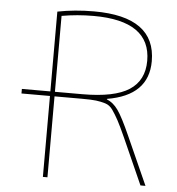

<svg xmlns="http://www.w3.org/2000/svg" viewBox="-53 -789 772 839"><g transform="rotate(5 333.5 -370.0)"><path d="M415 -364V-362Q443 -351 464.5 -321Q486 -291 522 -210L616 0H594L504 -202Q482 -251 469 -275Q456 -299 442.5 -318.5Q429 -338 409 -344Q389 -350 368.5 -352.5Q348 -355 306 -355H186V0H166V-355H41V-375H166V-725Q241 -740 326 -740Q596 -740 596 -545Q596 -394 415 -364ZM186 -375H306Q447 -375 511.5 -417Q576 -459 576 -545Q576 -720 326 -720Q254 -720 186 -708Z"/></g></svg>

Font: Mplus 1p Thin
Style: Regular
Weight: 250
Version: Version 1.061